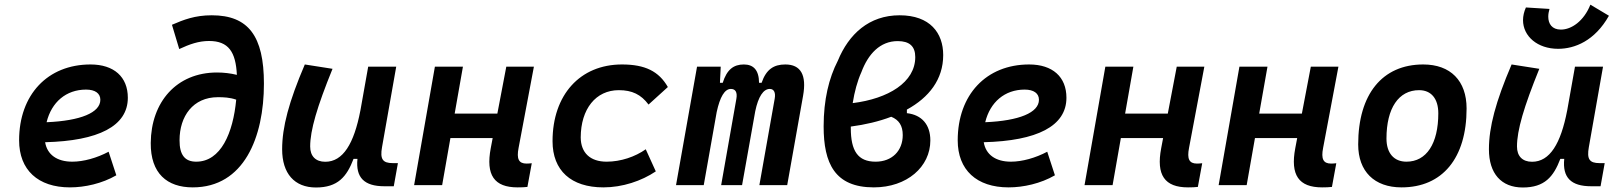

<svg xmlns="http://www.w3.org/2000/svg" viewBox="-20 -809 7071 839"><path d="M295.9 -102.5C228.5 -102.5 186 -133.8 177.2 -187.5C410.2 -193.4 538.6 -257.8 538.6 -381.8C538.6 -473.1 478 -527.3 375.5 -527.3C188 -527.3 63.5 -395 63.5 -195.8C63.5 -66.4 146 9.8 285.6 9.8C350.6 9.8 425.8 -6.8 488.3 -43L454.6 -146C403.3 -118.7 344.7 -102.5 295.9 -102.5ZM183.6 -274.9C205.1 -362.8 269 -417.5 356 -417.5C396 -417.5 418.5 -400.9 418.5 -373C418.5 -316.9 332 -281.2 183.6 -274.9Z M822.3 9.8C1045.9 9.8 1133.3 -208.5 1133.3 -443.4C1133.3 -651.4 1065.4 -742.2 905.3 -742.2C831.5 -742.2 782.2 -722.7 731.4 -700.7L763.2 -594.7C808.6 -615.7 847.7 -629.9 893.6 -629.9C979 -629.9 1010.3 -581.5 1015.1 -481.9C986.8 -488.8 957.5 -492.2 928.2 -492.2C751.5 -492.2 640.1 -363.3 638.7 -184.1C637.7 -51.3 710 9.8 822.3 9.8ZM1012.2 -373.5C998.5 -228 945.3 -102.5 837.4 -102.5C788.1 -102.5 764.2 -131.8 764.6 -196.3C764.6 -300.8 823.2 -384.3 932.1 -384.3C957 -384.3 983.9 -383.3 1012.2 -373.5Z M1360.8 10.3C1456.1 10.3 1495.1 -36.6 1524.9 -114.7H1542C1533.7 -33.2 1571.3 4.9 1659.7 4.9H1700.7L1718.8 -96.2H1696.3C1651.9 -96.2 1640.1 -113.8 1649.4 -166L1711.4 -517.6H1588.9L1554.7 -325.2V-325.7C1526.9 -181.2 1479 -102.1 1401.4 -102.1C1359.4 -102.1 1335.4 -126.5 1335.4 -168.9C1335.4 -239.7 1365.2 -341.3 1433.1 -508.3L1312 -527.3C1242.2 -364.3 1212.9 -253.4 1212.9 -156.7C1212.9 -50.8 1266.6 10.3 1360.8 10.3Z M1789.6 0H1912.1L1948.2 -205.6H2132.8L2124.5 -161.6C2102.1 -43.9 2139.6 9.8 2241.7 9.8C2258.8 9.8 2272.5 9.3 2284.7 7.8L2303.7 -95.7C2295.4 -94.7 2287.6 -94.2 2280.8 -94.2C2246.6 -94.2 2236.8 -114.7 2246.1 -162.6L2313 -517.6H2192.4L2153.3 -312.5H1966.8L2002.9 -517.6H1880.4Z M2630.9 -102.5C2559.1 -102.5 2518.1 -141.1 2517.6 -208.5C2518.1 -333 2583.5 -415 2684.1 -415C2742.2 -415 2781.2 -396 2814 -352.1L2898.4 -428.7C2858.9 -497.6 2798.8 -527.3 2697.8 -527.3C2514.6 -527.3 2394.5 -394.5 2394.5 -191.9C2394.5 -64 2475.1 9.8 2616.7 9.8C2700.2 9.8 2783.2 -18.1 2845.7 -60.1L2801.8 -156.7C2755.4 -124 2692.9 -102.5 2630.9 -102.5Z M3129.4 -517.6H3025.9L2934.1 0H3055.2L3111.8 -319.3C3126 -385.3 3146.5 -420.4 3173.8 -420.4C3194.3 -420.4 3202.6 -405.3 3197.8 -377.4L3131.3 0H3222.7L3280.3 -323.2C3293.5 -386.7 3315.9 -420.4 3343.8 -420.4C3362.3 -420.4 3370.1 -404.3 3365.2 -377.4L3298.3 0H3419.9L3489.3 -390.6C3505.4 -481 3479.5 -527.3 3411.6 -527.3C3361.3 -527.3 3328.1 -505.9 3308.1 -447.3H3296.9C3296.4 -502.4 3272.9 -527.3 3230.5 -527.3C3185.5 -527.3 3156.2 -504.9 3138.2 -447.3H3126Z M3942.9 -330.1C4039.1 -382.8 4101.6 -461.4 4101.6 -568.4C4101.6 -664.6 4044.4 -742.2 3911.1 -742.2C3777.8 -742.2 3689 -660.2 3641.1 -543.5C3602.1 -467.8 3579.1 -373 3579.1 -256.8C3579.1 -95.2 3627.9 9.8 3798.3 9.8C3943.4 9.8 4045.4 -80.1 4045.4 -195.3C4045.4 -264.2 4008.3 -307.1 3942.9 -314.5ZM3706.1 -358.4C3713.9 -407.7 3726.6 -455.1 3744.1 -493.7C3773.4 -572.3 3825.2 -629.4 3902.8 -629.4C3954.6 -629.4 3979.5 -606.4 3979.5 -559.6C3979.5 -449.2 3861.8 -377.9 3706.1 -358.4ZM3874.5 -298.8C3908.2 -285.2 3924.8 -259.8 3924.8 -218.8C3924.8 -149.9 3877.9 -102.5 3806.2 -102.5C3728.5 -102.5 3697.8 -149.9 3697.8 -249.5C3697.8 -251.5 3697.8 -253.4 3697.8 -255.9C3760.7 -264.2 3820.8 -278.3 3874.5 -298.8Z M4397.5 -102.5C4330.1 -102.5 4287.6 -133.8 4278.8 -187.5C4511.7 -193.4 4640.1 -257.8 4640.1 -381.8C4640.1 -473.1 4579.6 -527.3 4477.1 -527.3C4289.6 -527.3 4165 -395 4165 -195.8C4165 -66.4 4247.6 9.8 4387.2 9.8C4452.1 9.8 4527.3 -6.8 4589.8 -43L4556.2 -146C4504.9 -118.7 4446.3 -102.5 4397.5 -102.5ZM4285.2 -274.9C4306.6 -362.8 4370.6 -417.5 4457.5 -417.5C4497.6 -417.5 4520 -400.9 4520 -373C4520 -316.9 4433.6 -281.2 4285.2 -274.9Z M4719.2 0H4841.8L4877.9 -205.6H5062.5L5054.2 -161.6C5031.7 -43.9 5069.3 9.8 5171.4 9.8C5188.5 9.8 5202.1 9.3 5214.4 7.8L5233.4 -95.7C5225.1 -94.7 5217.3 -94.2 5210.4 -94.2C5176.3 -94.2 5166.5 -114.7 5175.8 -162.6L5242.7 -517.6H5122.1L5083 -312.5H4896.5L4932.6 -517.6H4810.1Z M5305.2 0H5427.7L5463.9 -205.6H5648.4L5640.1 -161.6C5617.7 -43.9 5655.3 9.8 5757.3 9.8C5774.4 9.8 5788.1 9.3 5800.3 7.8L5819.3 -95.7C5811 -94.7 5803.2 -94.2 5796.4 -94.2C5762.2 -94.2 5752.4 -114.7 5761.7 -162.6L5828.6 -517.6H5708L5668.9 -312.5H5482.4L5518.6 -517.6H5396Z M6104.5 9.8C6283.2 9.8 6388.7 -118.2 6388.7 -335C6388.7 -456.1 6318.4 -527.3 6199.2 -527.3C6020.5 -527.3 5915 -397.5 5915 -177.7C5915 -60.1 5985.4 9.8 6104.5 9.8ZM6126 -102.5C6070.8 -102.5 6038.6 -140.1 6038.6 -203.6C6038.6 -336.4 6091.8 -415 6181.2 -415C6234.4 -415 6265.1 -377.4 6265.1 -314C6265.1 -181.2 6213.4 -102.5 6126 -102.5Z M6634.3 10.3C6729.5 10.3 6768.6 -36.6 6798.3 -114.7H6815.4C6807.1 -33.2 6844.7 4.9 6933.1 4.9H6974.1L6992.2 -96.2H6969.7C6925.3 -96.2 6913.6 -113.8 6922.9 -166L6984.9 -517.6H6862.3L6828.1 -325.2V-325.7C6800.3 -181.2 6752.4 -102.1 6674.8 -102.1C6632.8 -102.1 6608.9 -126.5 6608.9 -168.9C6608.9 -239.7 6638.7 -341.3 6706.5 -508.3L6585.4 -527.3C6515.6 -364.3 6486.3 -253.4 6486.3 -156.7C6486.3 -50.8 6540 10.3 6634.3 10.3ZM6788.6 -595.7C6861.3 -595.7 6948.7 -630.4 7010.7 -740.2L6929.7 -788.6C6900.9 -716.3 6846.7 -679.7 6800.8 -679.7C6761.7 -679.7 6745.6 -705.1 6745.6 -736.3C6745.6 -747.6 6747.6 -758.3 6751 -770L6647.9 -776.4C6639.6 -757.8 6635.3 -738.8 6635.3 -721.2C6635.3 -649.9 6699.2 -595.7 6788.6 -595.7Z"/></svg>

Font: Cascadia Mono PL SemiBold
Style: Italic
Weight: 600
Italic angle: -10°
Monospace: yes
Designer: Aaron Bell
Foundry: Saja Typeworks
Version: Version 2404.023